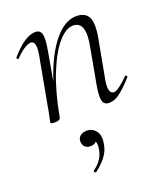

<svg xmlns="http://www.w3.org/2000/svg" viewBox="-127 -483 717 844"><g transform="rotate(-20 231.5 -61.5)"><path d="M336 9Q312 9 306.5 -12.5Q301 -34 311 -89L340 -248Q364 -365 301 -365Q268 -365 231.5 -323Q195 -281 162.5 -200.5Q130 -120 109 -6L98 -7Q119 -123 154 -211.5Q189 -300 234.5 -349.5Q280 -399 329 -399Q372 -399 386 -368.5Q400 -338 386 -267L353 -89Q348 -58 353 -43Q358 -28 371 -28Q382 -28 400 -41.5Q418 -55 440 -77Q443 -81 447.5 -77Q452 -73 448 -69Q415 -32 388.5 -11.5Q362 9 336 9ZM83 8Q70 8 66 6.5Q62 5 62 2Q62 -1 67.5 -24.5Q73 -48 77 -74L118 -297Q128 -358 101 -358Q89 -358 70 -346Q51 -334 29 -311Q26 -307 21.5 -311.5Q17 -316 21 -319Q54 -357 82.5 -376Q111 -395 136 -395Q159 -395 164.5 -373.5Q170 -352 160 -297L109 -6Q107 8 83 8ZM178 275Q174 277 170.5 272.5Q167 268 171 265Q194 248 207 228Q220 208 223 186Q228 158 220 146.5Q212 135 201 132L228 125Q229 143 219 151.5Q209 160 194 160Q177 160 167.5 150.5Q158 141 158 125Q158 108 170 99Q182 90 201 90Q227 90 243 111.5Q259 133 251 173Q246 203 226.5 228Q207 253 178 275Z"/></g></svg>

Font: Cormorant Infant Light
Style: Italic
Weight: 300
Italic angle: -10°
Designer: Christian Thalmann (Catharsis Fonts)
Foundry: Catharsis Fonts
Version: Version 4.001